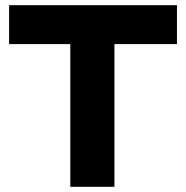

<svg xmlns="http://www.w3.org/2000/svg" viewBox="-20 -720 717 740"><path d="M251 -550H15V-700H662V-550H421V0H251Z"/></svg>

Font: Lexend Exa HM Xlight
Style: Bold
Weight: 700
Designer: Bonnie Shaver-Troup, Thomas Jockin, Octavio Pardo
Foundry: Lexend
Version: Version 1.091